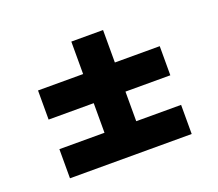

<svg xmlns="http://www.w3.org/2000/svg" viewBox="-91 -749 859 756"><g transform="rotate(-20 338.0 -371.0)"><path d="M405 -365V-241H593V-119H83V-241H272V-365H83V-487H272V-623H405V-487H593V-365Z"/></g></svg>

Font: Fz Poppins SemBd
Style: Regular
Weight: 600
Designer: Ninad Kale (Devanagari), Jonny Pinhorn (Latin)
Foundry: Indian Type Foundry
Version: Vit hóa bi Vntype.Com & FontZin.Com